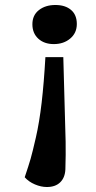

<svg xmlns="http://www.w3.org/2000/svg" viewBox="-20 -542 384 770"><path d="M288.1 -445.8Q288.1 -409.7 261.7 -387.5Q235.4 -365.2 195.8 -365.2Q157.2 -365.2 133.5 -387Q109.9 -408.7 109.9 -444.8Q109.9 -481 136 -501.5Q162.1 -522 202.1 -522Q241.7 -522 264.9 -502.2Q288.1 -482.4 288.1 -445.8ZM243.2 25.9Q244.1 77.1 242.2 137.2Q240.7 170.4 221.4 189.2Q202.1 208 168 208Q144.5 208 119.9 197.5Q95.2 187 79.1 168.9Q95.2 121.1 102.8 94.7Q110.4 68.4 124 8.8Q137.7 -50.8 147 -130.1Q156.2 -209.5 162.1 -313H233.9Z"/></svg>

Font: Literata Book
Style: Bold Italic
Weight: 700
Italic angle: -3°
Designer: Latin by Veronika Burian and Jose Scaglione. Greek by Irene Vlachou. Cyrillic by Vera Evstafieva
Foundry: TypeTogether
Version: Version 1.003;PS 001.003;hotconv 1.0.88;makeotf.lib2.5.64775